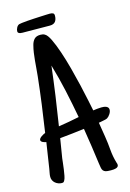

<svg xmlns="http://www.w3.org/2000/svg" viewBox="-122 -850 626 925"><g transform="rotate(-15 191.0 -387.5)"><path d="M381.8 -268.6Q381.8 -258.3 374.5 -247.1Q367.2 -235.8 358.4 -230.5Q356 -229 350.1 -227.5Q344.2 -226.1 337.6 -224.9Q331.1 -223.6 325 -222.4Q318.8 -221.2 315.4 -220.7L327.1 -148.4Q332.5 -114.7 335.2 -80.8Q337.9 -46.9 347.7 -13.7Q348.6 -10.7 349.6 -8.3Q350.6 -5.9 350.6 -2Q350.6 4.4 346.9 7.8Q343.3 11.2 338.1 12.9Q333 14.6 327.1 15.1Q321.3 15.6 316.4 15.6H309.6Q294.4 15.6 286.4 13.2Q278.3 10.7 273.9 4.9Q269.5 -1 268.1 -10Q266.6 -19 264.6 -32.2Q252.9 -121.6 238.3 -210.9Q208 -207 177.5 -203.6Q147 -200.2 116.2 -197.3L100.6 -101.6Q99.6 -92.8 97.9 -77.6Q96.2 -62.5 94 -46.6Q91.8 -30.8 89.1 -17.1Q86.4 -3.4 83 2.9Q80.1 8.8 77.6 11.2Q75.2 13.7 68.4 13.7Q59.6 13.7 51 10.5Q42.5 7.3 35.9 1.7Q29.3 -3.9 25.4 -11.7Q21.5 -19.5 21.5 -29.3Q21.5 -39.1 23.7 -48.8Q25.9 -58.6 27.3 -68.4Q32.7 -100.6 37.1 -132.6Q41.5 -164.6 46.9 -196.3Q43.5 -196.8 39.1 -198Q34.7 -199.2 30.5 -201.2Q26.4 -203.1 23.4 -206.1Q20.5 -209 20.5 -212.9Q20.5 -217.8 24.2 -221.9Q27.8 -226.1 33 -229.7Q38.1 -233.4 43.5 -236.1Q48.8 -238.8 52.7 -240.2Q63 -308.6 72.3 -376.5Q81.5 -444.3 88.9 -513.7Q90.8 -532.2 92.3 -551.3Q93.8 -570.3 95.5 -589.4Q97.2 -608.4 99.9 -627Q102.5 -645.5 107.4 -664.1Q111.8 -681.6 122.1 -692.4Q132.3 -703.1 152.3 -703.1Q158.2 -703.1 163.8 -702.1Q169.4 -701.2 173.8 -698.2Q186.5 -691.9 200.2 -663.6Q213.9 -635.3 227.5 -595Q241.2 -554.7 253.7 -507.8Q266.1 -460.9 276.4 -417Q286.6 -373 293.9 -337.6Q301.3 -302.2 304.7 -285.2Q314.9 -286.6 325.2 -287.8Q335.4 -289.1 345.7 -289.1Q350.6 -289.1 356.9 -288.6Q363.3 -288.1 368.9 -285.9Q374.5 -283.7 378.2 -279.5Q381.8 -275.4 381.8 -268.6ZM228.5 -272.5Q215.8 -341.8 200.9 -409.9Q186 -478 166 -545.9Q157.2 -472.2 147 -399.4Q136.7 -326.7 125 -253.9Q151.4 -257.8 177 -262.5Q202.6 -267.1 228.5 -272.5ZM244.6 -773.9Q244.6 -755.4 236.1 -744.6Q227.5 -733.9 208.5 -733.9Q176.8 -733.9 146 -734.4Q115.2 -734.9 83.5 -734.9Q79.6 -734.9 73.7 -734.9Q67.9 -734.9 62.5 -735.8Q57.1 -736.8 53.2 -739.5Q49.3 -742.2 49.3 -747.6Q49.3 -756.3 54.4 -766.1Q59.6 -775.9 67.9 -778.8Q70.3 -779.8 81.5 -781.2Q92.8 -782.7 108.4 -783.9Q124 -785.2 142.1 -786.1Q160.2 -787.1 176.5 -787.8Q192.9 -788.6 205.6 -789.1Q218.3 -789.6 223.1 -789.6Q231.9 -789.6 238.3 -786.9Q244.6 -784.2 244.6 -773.9Z"/></g></svg>

Font: Just Another Hand
Style: Regular
Weight: 400
Designer: Astigmatic (AOETI)
Foundry: Astigmatic (AOETI)
Version: Version 1.001